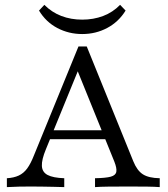

<svg xmlns="http://www.w3.org/2000/svg" viewBox="-20 -765 686 785"><path d="M8.1 0V-36.3Q36.3 -37.9 56.5 -47.2Q76.6 -56.5 91.1 -76.2Q105.6 -96 118.5 -129L300.8 -575H334.7L525 -105.6Q540.3 -67.7 564.1 -52.4Q587.9 -37.1 633.1 -36.3V0Q613.7 -1.6 581.5 -2Q549.2 -2.4 507.3 -2.4Q458.9 -2.4 423.8 -2Q388.7 -1.6 368.5 0V-36.3Q412.9 -37.1 433.1 -42.7Q453.2 -48.4 455.6 -62.9Q458.1 -77.4 447.6 -104L292.7 -486.3L308.1 -498.4L167.7 -154.8Q150 -112.1 151.2 -86.7Q152.4 -61.3 174.6 -49.6Q196.8 -37.9 242.7 -36.3V0Q221 -0.8 198 -1.2Q175 -1.6 152.8 -2Q130.6 -2.4 108.1 -2.4Q83.9 -2.4 59.7 -2Q35.5 -1.6 8.1 0ZM163.7 -196 179 -232.3H437.9L450.8 -196ZM316.1 -625.8Q261.3 -625.8 214.5 -650.4Q167.7 -675 139.5 -721.8L161.3 -745.2Q191.9 -714.5 231 -699.6Q270.2 -684.7 316.1 -684.7Q362.1 -684.7 401.6 -699.6Q441.1 -714.5 471 -745.2L493.5 -721.8Q465.3 -675.8 418.5 -650.8Q371.8 -625.8 316.1 -625.8Z"/></svg>

Font: Playfair 9pt Light
Style: Regular
Weight: 300
Designer: Claus Eggers Sørensen
Foundry: Claus Eggers Sørensen
Version: Version 2.001;gftools[0.9.30]